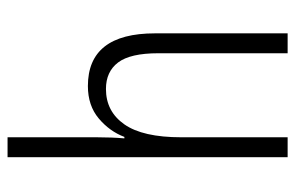

<svg xmlns="http://www.w3.org/2000/svg" viewBox="-160 -640 800 521"><g transform="rotate(-90 240.5 -380.0)"><path d="M128 -518Q128 -477 125 -443H129Q144 -483 179 -512.5Q214 -542 267 -542Q410 -542 410 -360V0H356V-351Q356 -427 331 -460Q306 -493 259 -493Q198 -493 163 -443Q128 -393 128 -289V0H74V-760H128Z"/></g></svg>

Font: Noto Sans Khmer Condensed Light
Style: Regular
Weight: 300
Width: 3
Designer: Danh Hong and the Monotype Design Team
Foundry: Monotype Imaging Inc.
Version: Version 2.004; ttfautohint (v1.8.4.7-5d5b)